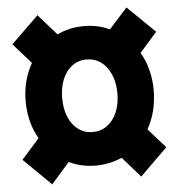

<svg xmlns="http://www.w3.org/2000/svg" viewBox="-53 -755 757 838"><g transform="rotate(-5 326.0 -335.5)"><path d="M22 -83 100 -171Q58 -244 58 -336Q58 -426 100 -501L22 -589L142 -706L222 -615Q276 -641 339 -641Q401 -641 452 -617L532 -706L652 -589L576 -503Q597 -468 608 -425Q619 -382 619 -336Q619 -243 577 -168L652 -83L532 35L454 -54Q398 -30 339 -30Q276 -30 222 -56L142 35ZM338 -177Q374 -177 401.5 -197Q429 -217 444.5 -253Q460 -289 460 -336Q460 -382 444.5 -418.5Q429 -455 401.5 -475Q374 -495 338 -495Q303 -495 275.5 -475Q248 -455 233 -418.5Q218 -382 218 -336Q218 -289 233 -253Q248 -217 275.5 -197Q303 -177 338 -177Z"/></g></svg>

Font: Azeret Mono ExtraBold
Style: Italic
Weight: 800
Italic angle: -12°
Designer: Martin Vácha
Foundry: Displaay
Version: Version 1.000; Glyphs 3.0.3, build 3074